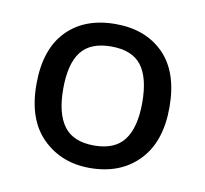

<svg xmlns="http://www.w3.org/2000/svg" viewBox="-50 -775 475 445"><g transform="rotate(10 188.0 -552.5)"><path d="M345 -553Q345 -472 302 -427.5Q259 -383 187 -383Q120 -383 76 -426.5Q32 -470 32 -553Q32 -635 74 -678.5Q116 -722 189 -722Q260 -722 302.5 -679Q345 -636 345 -553ZM95 -553Q95 -495 117 -465.5Q139 -436 188 -436Q237 -436 259 -465.5Q281 -495 281 -553Q281 -612 259 -640.5Q237 -669 188 -669Q139 -669 117 -640.5Q95 -612 95 -553Z"/></g></svg>

Font: RS Noto Sans
Style: Regular
Weight: 400
Designer: Monotype Design Team
Foundry: Monotype Imaging Inc.
Version: Version 3.10